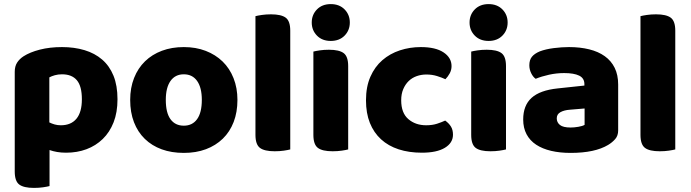

<svg xmlns="http://www.w3.org/2000/svg" viewBox="-20 -731 3376 938"><path d="M303 15Q279 15 259 11.5Q239 8 222 2V178Q211 181 190.5 184Q170 187 146 187Q96 187 74 170.5Q52 154 52 107V-380Q52 -407 63.5 -425Q75 -443 95 -456Q126 -476 174.5 -488.5Q223 -501 283 -501Q343 -501 393 -486Q443 -471 479 -440Q515 -409 534.5 -361Q554 -313 554 -246Q554 -182 535 -133.5Q516 -85 482 -52Q448 -19 402.5 -2Q357 15 303 15ZM277 -119Q327 -119 353.5 -151Q380 -183 380 -246Q380 -310 355.5 -339Q331 -368 283 -368Q264 -368 248 -363.5Q232 -359 221 -353V-133Q233 -127 247 -123Q261 -119 277 -119Z M1140 -243Q1140 -183 1121.5 -135Q1103 -87 1068.5 -53.5Q1034 -20 986 -2Q938 16 878 16Q818 16 770 -1.5Q722 -19 687.5 -52.5Q653 -86 634.5 -134Q616 -182 616 -243Q616 -302 635 -350Q654 -398 688.5 -431.5Q723 -465 771 -483Q819 -501 878 -501Q937 -501 985 -482.5Q1033 -464 1067.5 -430.5Q1102 -397 1121 -349Q1140 -301 1140 -243ZM878 -368Q836 -368 813 -335.5Q790 -303 790 -243Q790 -180 813 -148.5Q836 -117 878 -117Q920 -117 943 -149Q966 -181 966 -243Q966 -303 943 -335.5Q920 -368 878 -368Z M1322 8Q1272 8 1250 -8.5Q1228 -25 1228 -72V-652Q1239 -655 1259.5 -658Q1280 -661 1304 -661Q1354 -661 1376 -644.5Q1398 -628 1398 -581V-1Q1387 2 1366.5 5Q1346 8 1322 8Z M1511 -479Q1522 -482 1542.5 -485Q1563 -488 1587 -488Q1637 -488 1659 -471.5Q1681 -455 1681 -408V-1Q1670 2 1649.5 5Q1629 8 1605 8Q1555 8 1533 -8.5Q1511 -25 1511 -72ZM1503 -621Q1503 -659 1528.5 -685Q1554 -711 1596 -711Q1638 -711 1663.5 -685Q1689 -659 1689 -621Q1689 -583 1663.5 -557Q1638 -531 1596 -531Q1554 -531 1528.5 -557Q1503 -583 1503 -621Z M2063 -367Q2038 -367 2015.5 -359Q1993 -351 1976.5 -335Q1960 -319 1950 -295.5Q1940 -272 1940 -241Q1940 -179 1975 -149Q2010 -119 2062 -119Q2092 -119 2115 -126.5Q2138 -134 2155 -142Q2174 -128 2183.5 -112Q2193 -96 2193 -73Q2193 -33 2153.5 -9Q2114 15 2041 15Q1978 15 1927.5 -1.5Q1877 -18 1841.5 -50.5Q1806 -83 1787 -130.5Q1768 -178 1768 -241Q1768 -307 1789.5 -356Q1811 -405 1848 -437Q1885 -469 1933.5 -485Q1982 -501 2036 -501Q2108 -501 2147 -475Q2186 -449 2186 -408Q2186 -389 2177 -372.5Q2168 -356 2156 -344Q2139 -352 2115 -359.5Q2091 -367 2063 -367Z M2282 -479Q2293 -482 2313.5 -485Q2334 -488 2358 -488Q2408 -488 2430 -471.5Q2452 -455 2452 -408V-1Q2441 2 2420.5 5Q2400 8 2376 8Q2326 8 2304 -8.5Q2282 -25 2282 -72ZM2274 -621Q2274 -659 2299.5 -685Q2325 -711 2367 -711Q2409 -711 2434.5 -685Q2460 -659 2460 -621Q2460 -583 2434.5 -557Q2409 -531 2367 -531Q2325 -531 2299.5 -557Q2274 -583 2274 -621Z M2768 -108Q2785 -108 2805.5 -111.5Q2826 -115 2836 -121V-201L2764 -195Q2736 -193 2718 -183Q2700 -173 2700 -153Q2700 -133 2715.5 -120.5Q2731 -108 2768 -108ZM2760 -501Q2814 -501 2858.5 -490Q2903 -479 2934.5 -456.5Q2966 -434 2983 -399.5Q3000 -365 3000 -318V-94Q3000 -68 2985.5 -51.5Q2971 -35 2951 -23Q2886 16 2768 16Q2715 16 2672.5 6Q2630 -4 2599.5 -24Q2569 -44 2552.5 -75Q2536 -106 2536 -147Q2536 -216 2577 -253Q2618 -290 2704 -299L2835 -313V-320Q2835 -349 2809.5 -361.5Q2784 -374 2736 -374Q2699 -374 2662.5 -366Q2626 -358 2597 -346Q2584 -355 2575 -373.5Q2566 -392 2566 -412Q2566 -438 2578.5 -453.5Q2591 -469 2617 -480Q2646 -491 2685.5 -496Q2725 -501 2760 -501Z M3203 8Q3153 8 3131 -8.5Q3109 -25 3109 -72V-652Q3120 -655 3140.5 -658Q3161 -661 3185 -661Q3235 -661 3257 -644.5Q3279 -628 3279 -581V-1Q3268 2 3247.5 5Q3227 8 3203 8Z"/></svg>

Font: Baloo Chettan 2 ExtraBold
Style: Regular
Weight: 800
Designer: Maithili Shingre, Unnati Kotecha and Ek Type
Foundry: Ek Type
Version: Version 1.640;hotconv 1.0.111;makeotfexe 2.5.65597; ttfautoh